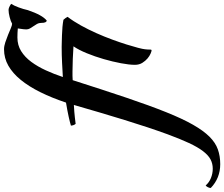

<svg xmlns="http://www.w3.org/2000/svg" viewBox="-290 -670 1139 976"><g transform="rotate(-90 280.0 -182.5)"><path d="M529 -439Q534 -439 550.5 -438.5Q567 -438 588 -437.5Q609 -437 630.5 -435Q652 -433 667 -430Q677 -419 682 -409Q659 -379 638 -341Q617 -303 599 -262.5Q581 -222 566.5 -182.5Q552 -143 541.5 -109.5Q531 -76 524.5 -51Q518 -26 517 -15Q515 3 515.5 10.5Q516 18 511 18Q507 18 495 13Q483 8 470.5 -2.5Q458 -13 448 -29Q438 -45 438 -67Q438 -95 446 -137.5Q454 -180 467 -225Q480 -270 497 -311.5Q514 -353 532 -379Q500 -381 468 -382.5Q436 -384 404 -384Q393 -384 382 -384Q371 -384 360 -383Q310 -226 270.5 -109Q231 8 197.5 91.5Q164 175 133.5 228.5Q103 282 72.5 312.5Q42 343 8 355Q-26 367 -67 367Q-138 367 -188 319Q-188 312 -184 304Q-180 296 -175 293Q-161 310 -138 319.5Q-115 329 -90 329Q-64 329 -42.5 317.5Q-21 306 -0.5 279Q20 252 40.5 208Q61 164 85 99Q120 3 157.5 -119Q195 -241 234 -377Q196 -375 171 -372Q146 -369 138 -368Q134 -372 131.5 -379Q129 -386 129 -392Q145 -397 174.5 -403.5Q204 -410 246 -417Q270 -489 299 -547.5Q328 -606 361.5 -647Q395 -688 433.5 -710Q472 -732 517 -732Q533 -732 552.5 -725.5Q572 -719 590.5 -711.5Q609 -704 624 -697.5Q639 -691 647 -691Q659 -698 680.5 -703.5Q702 -709 717 -709Q729 -709 748 -696Q739 -682 730 -658Q721 -634 716 -611Q691 -537 663 -515Q658 -515 654.5 -521.5Q651 -528 651 -544Q651 -555 646 -564Q641 -573 634.5 -582Q628 -591 623 -600Q618 -609 618 -619Q618 -625 619 -633.5Q620 -642 623 -662Q611 -663 599.5 -663.5Q588 -664 577 -664Q538 -664 507.5 -645Q477 -626 453 -593.5Q429 -561 410 -519.5Q391 -478 376 -433Q411 -435 448.5 -437Q486 -439 529 -439Z"/></g></svg>

Font: Sweet Mavka Script
Style: Regular
Weight: 500
Designer: Pablo Impallari/Anastassiya Vishnevskaya
Foundry: Pablo Impallari/ Anastassiya Vishnevskaya
Version: Version 2.0/www.impallari.com/   behance.net/sweetcherry